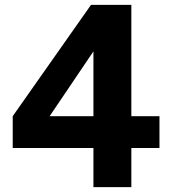

<svg xmlns="http://www.w3.org/2000/svg" viewBox="-20 -765 702 785"><path d="M362 -160H32V-290L352 -745H517V-290H632V-160H517V0H362ZM362 -290V-555L183 -290Z"/></svg>

Font: Evergrow Sans 
Style: ExtraBold
Weight: 800
Foundry: 10Web
Version: Version 1.000